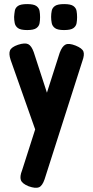

<svg xmlns="http://www.w3.org/2000/svg" viewBox="-20 -703 455 939"><path d="M120 208Q88 195 82 177.5Q76 160 88 130L272 -445Q284 -477 300.5 -485Q317 -493 350 -480Q382 -467 388 -451Q394 -435 383 -405L198 174Q187 206 170.5 213Q154 220 120 208ZM163 -39 32 -410Q22 -440 29 -456.5Q36 -473 68 -484Q102 -495 118 -487Q134 -479 145 -448L240 -156ZM293 -556Q262 -556 249 -565.5Q236 -575 233 -590Q230 -605 230 -620Q230 -636 233 -650.5Q236 -665 249 -674Q262 -683 294 -683Q326 -683 339 -673.5Q352 -664 354.5 -649.5Q357 -635 357 -619Q357 -604 354.5 -589.5Q352 -575 339 -565.5Q326 -556 293 -556ZM113 -556Q81 -556 68 -565.5Q55 -575 52 -590Q49 -605 49 -620Q50 -636 52.5 -650.5Q55 -665 68 -674Q81 -683 113 -683Q145 -683 158 -673.5Q171 -664 173.5 -649.5Q176 -635 176 -619Q176 -604 173.5 -589.5Q171 -575 158 -565.5Q145 -556 113 -556Z"/></svg>

Font: Fredoka Condensed Medium
Style: Regular
Weight: 500
Width: 3
Designer: Ben Nathan
Foundry: Milena B. Brandão, Ben Nathan
Version: Version 2.001